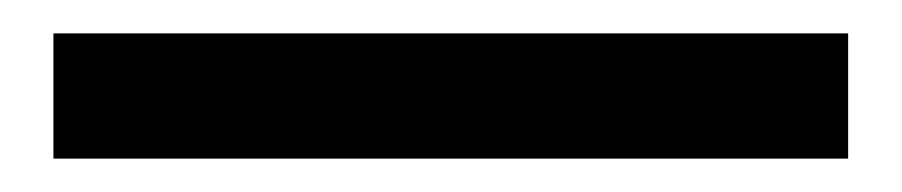

<svg xmlns="http://www.w3.org/2000/svg" viewBox="-20 -20 540 115"><path d="M12 75V0H488V75Z"/></svg>

Font: wassup Sans
Style: Bold
Weight: 700
Version: Version 2.001